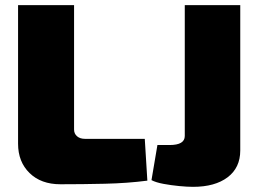

<svg xmlns="http://www.w3.org/2000/svg" viewBox="-20 -710 1001 744"><path d="M267 -690V-208Q267 -192 278.5 -182Q290 -172 309 -172H541L551 -10Q474 0 386.5 2Q299 4 214 4Q139 4 94.5 -39.5Q50 -83 50 -153V-690ZM911 -690V-127Q911 -60 862 -23Q813 14 728 14Q706 14 674.5 11Q643 8 613.5 2.5Q584 -3 567 -12L590 -148H637Q696 -148 696 -183V-690Z"/></svg>

Font: Exo 2 Black
Style: Regular
Weight: 900
Designer: Natanael Gama
Foundry: Natanael Gama
Version: Version 2.010